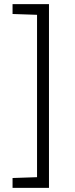

<svg xmlns="http://www.w3.org/2000/svg" viewBox="-20 -763 364 933"><path d="M41 150V102L160 98V-691L41 -695V-743H218V150Z"/></svg>

Font: Azeri Sans Light
Style: Regular
Weight: 300
Designer: Hector Gatti & Omnibus-Type (original fonts) / Cristiano Sobral (main changes and remastering)
Version: Version 1.000; ttfautohint (v1.6)